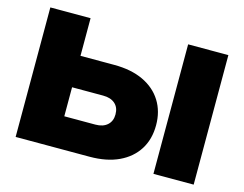

<svg xmlns="http://www.w3.org/2000/svg" viewBox="-102 -912 1364 1074"><g transform="rotate(15 580.0 -375.0)"><path d="M65 0V-750H298V-78L193 -182H478Q522 -182 547 -204.5Q572 -227 572 -266Q572 -306 547 -328Q522 -350 478 -350H173V-532H493Q592 -532 662 -499Q732 -466 769.5 -406Q807 -346 807 -266Q807 -185 769.5 -125.5Q732 -66 662 -33Q592 0 493 0ZM863 -750H1096V0H863Z"/></g></svg>

Font: Unbounded ExtraBold
Style: Regular
Weight: 800
Designer: Luke Prowse, Jean-Baptiste Morizot, Fátima Lázaro, Florian Runge
Foundry: NaN
Version: Version 1.701;gftools[0.9.28.dev5+ged2979d]